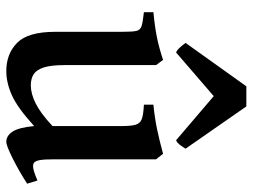

<svg xmlns="http://www.w3.org/2000/svg" viewBox="-114 -652 780 592"><g transform="rotate(90 276.0 -356.0)"><path d="M368.7 -71.3Q313 -20.5 274.2 -2.9Q235.4 14.6 199.2 14.6Q146 14.6 112.1 -18.8Q78.1 -52.2 78.1 -136.2V-339.8Q78.1 -374.5 75.4 -386.2Q72.8 -397.9 61.5 -402.1Q50.3 -406.2 17.6 -409.7V-439Q63.5 -443.4 95.7 -450Q127.9 -456.5 164.6 -468.8L180.7 -447.3V-165.5Q180.7 -124.5 187.7 -101.8Q194.8 -79.1 208.5 -70.1Q222.2 -61 243.2 -61Q269 -61 299.3 -76.2Q329.6 -91.3 368.7 -127.9V-339.8Q368.7 -371.1 364.5 -384.5Q360.4 -397.9 347.2 -403.1Q334 -408.2 302.7 -409.7V-439Q342.8 -442.9 377.9 -450.2Q413.1 -457.5 454.1 -468.8L471.2 -447.3V-133.8Q471.2 -103 473.6 -89.1Q476.1 -75.2 482.4 -70.3Q486.3 -67.9 492.2 -67.9Q505.4 -67.9 536.6 -81.5L546.4 -49.8Q509.8 -25.9 469.5 -5.6Q429.2 14.6 417.5 14.6Q398.4 14.6 385.7 -4.9Q373 -24.4 368.7 -71.3ZM276.4 -625 141.6 -508.8Q134.3 -512.2 127.9 -519Q121.6 -525.9 112.3 -538.1L246.1 -725.6H308.1L438.5 -538.1Q429.7 -524.4 424.8 -518.3Q419.9 -512.2 412.6 -508.8Z"/></g></svg>

Font: David Libre Medium
Style: Regular
Weight: 500
Version: Version 1.000